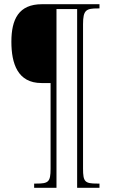

<svg xmlns="http://www.w3.org/2000/svg" viewBox="-20 -780 537 911"><path d="M142 111H248V-737H346V111H452V91H441C383 91 374 83 374 20V-665C374 -733 389 -740 444 -740H452V-760H179C69 -760 34 -689 34 -582C34 -478 64 -386 177 -386H220V21C220 84 209 91 153 91H142Z"/></svg>

Font: Noto Serif Myanmar Condensed Thin
Style: Regular
Weight: 100
Width: 3
Designer: Ben Mitchell and the Monotype Design Team
Foundry: Monotype Imaging Inc.
Version: Version 2.106